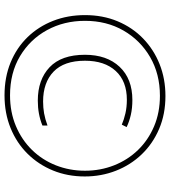

<svg xmlns="http://www.w3.org/2000/svg" viewBox="30 -792 770 871"><g transform="rotate(90 415.5 -357.0)"><path d="M413 8Q331 8 264 -19.5Q197 -47 149 -96.5Q101 -146 75 -212.5Q49 -279 49 -357Q49 -438 77 -505Q105 -572 155 -620.5Q205 -669 271.5 -695.5Q338 -722 416 -722Q498 -722 565 -693.5Q632 -665 680.5 -614.5Q729 -564 755 -497.5Q781 -431 781 -356Q781 -278 754 -212Q727 -146 678 -96.5Q629 -47 561.5 -19.5Q494 8 413 8ZM413 -17Q489 -17 552 -43.5Q615 -70 660.5 -116.5Q706 -163 730.5 -225Q755 -287 755 -357Q755 -427 730.5 -489Q706 -551 661 -597.5Q616 -644 553.5 -670.5Q491 -697 415 -697Q316 -697 239.5 -652.5Q163 -608 119 -531.5Q75 -455 75 -357Q75 -262 117 -185Q159 -108 235 -62.5Q311 -17 413 -17ZM437 -143Q342 -143 285.5 -196.5Q229 -250 229 -357Q229 -456 283.5 -514Q338 -572 434 -572Q471 -572 501.5 -565Q532 -558 557 -546L546 -524Q523 -534 494.5 -540.5Q466 -547 433 -547Q349 -547 302.5 -496.5Q256 -446 256 -357Q256 -262 305.5 -214.5Q355 -167 441 -167Q469 -167 494.5 -171.5Q520 -176 550 -187V-164Q499 -143 437 -143Z"/></g></svg>

Font: Noto Sans Georgian Condensed Thin
Style: Regular
Weight: 100
Width: 3
Designer: Monotype Design Team, Akaki Razmadze
Foundry: Google LLC
Version: Version 2.005; ttfautohint (v1.8.4.7-5d5b)